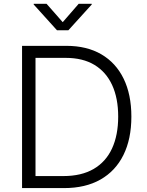

<svg xmlns="http://www.w3.org/2000/svg" viewBox="-20 -962 752 982"><path d="M307.6 0H130.9V-61.5H303.7Q396.5 -61.5 459 -97.9Q521.5 -134.3 553 -202.6Q584.5 -271 584.5 -365.7Q584.5 -459.5 553.7 -526.6Q522.9 -593.8 463.4 -629.9Q403.8 -666 315.9 -666H128.4V-727.5H319.8Q424.3 -727.5 498.5 -684.1Q572.8 -640.6 612.3 -559.6Q651.9 -478.5 651.9 -365.7Q651.9 -251 611.3 -169.2Q570.8 -87.4 493.9 -43.7Q417 0 307.6 0ZM161.6 -727.5V0H92.8V-727.5ZM218.3 -942.4 300.8 -848.6 382.3 -942.4H449.2V-939L329.6 -807.1H271.5L152.3 -939V-942.4Z"/></svg>

Font: Inter 17pt Light
Style: Regular
Weight: 300
Version: Version 4.001;git-66647c0bb